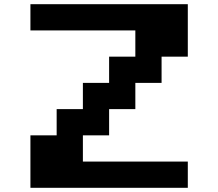

<svg xmlns="http://www.w3.org/2000/svg" viewBox="-20 -895 1040 915"><path d="M125 -875H875V-625H750V-500H625V-375H500V-250H375V-125H875V0H125V-250H250V-375H375V-500H500V-625H625V-750H125Z"/></svg>

Font: Dogica
Style: Bold
Weight: 700
Monospace: yes
Designer: Roberto Mocci
Version: Version 001.000